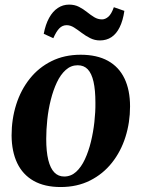

<svg xmlns="http://www.w3.org/2000/svg" viewBox="-20 -778 598 812"><path d="M321 -546.5Q390 -546.5 436.5 -520.8Q483 -495 506.5 -446Q530 -397 530 -328Q530 -260 510.5 -198.5Q491 -137 453.2 -89.5Q415.5 -42 360.8 -14.5Q306 13 236.5 13Q168.5 13 122.2 -13.2Q76 -39.5 52.8 -88.2Q29.5 -137 29 -205Q29 -274 48.5 -335.8Q68 -397.5 105.8 -445Q143.5 -492.5 198 -519.5Q252.5 -546.5 321 -546.5ZM308.5 -502Q280 -502 258 -482.2Q236 -462.5 220.5 -429.5Q205 -396.5 194.8 -355.8Q184.5 -315 180 -272Q175.5 -229 175.5 -190.5Q175.5 -137 184.2 -101.5Q193 -66 209.8 -48.8Q226.5 -31.5 251.5 -31.5Q280 -31.5 301.8 -51.2Q323.5 -71 339 -104.2Q354.5 -137.5 364.5 -178.5Q374.5 -219.5 379.2 -262.2Q384 -305 383.5 -343.5Q383.5 -397.5 375.5 -432.5Q367.5 -467.5 351.2 -484.8Q335 -502 308.5 -502ZM165 -635Q172.5 -675 187.8 -702.5Q203 -730 224.5 -744.2Q246 -758.5 272 -758.5Q296 -758.5 314.2 -749Q332.5 -739.5 348 -727Q363.5 -714.5 378.8 -705.2Q394 -696 411.5 -696Q425 -696 438 -707Q451 -718 461.5 -747.5L506 -732Q500 -691 486.2 -663Q472.5 -635 451.5 -621Q430.5 -607 402.5 -607Q380.5 -607 361.2 -616.8Q342 -626.5 325.2 -639.2Q308.5 -652 293 -661.8Q277.5 -671.5 262 -671.5Q244 -671.5 231 -658.2Q218 -645 205.5 -616.5Z"/></svg>

Font: Merriweather 72pt
Style: Bold Italic
Weight: 700
Italic angle: -7.8°
Version: Version 2.101